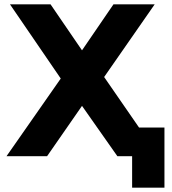

<svg xmlns="http://www.w3.org/2000/svg" viewBox="-20 -720 791 885"><path d="M621 -132 460 -365 693 -700H503L358 -488L213 -700H26L260 -358L10 0H197L358 -232L521 0H589V145H738V-132Z"/></svg>

Font: AWKNG-Font
Style: Bold
Weight: 700
Designer: Awakening Church
Foundry: Awakening Church
Version: Version 1.700;PS 001.700;hotconv 1.0.88;makeotf.lib2.5.64775